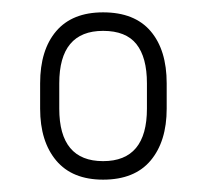

<svg xmlns="http://www.w3.org/2000/svg" viewBox="-20 -711 335 311"><path d="M147 -420Q97 -420 71 -451Q45 -482 45 -535V-576Q45 -630 71 -660.5Q97 -691 147 -691Q198 -691 224 -660.5Q250 -630 250 -576V-535Q250 -482 224 -451Q198 -420 147 -420ZM147 -450Q218 -450 218 -535V-576Q218 -618 201 -639.5Q184 -661 147 -661Q76 -661 76 -576V-535Q76 -450 147 -450Z"/></svg>

Font: Sofia Sans Condensed ExtraLight
Style: Regular
Weight: 250
Version: Version 4.100